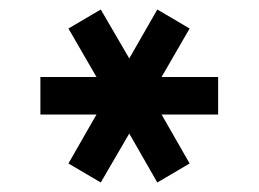

<svg xmlns="http://www.w3.org/2000/svg" viewBox="-20 -755 545 404"><path d="M124 -411 183 -514H65V-593H183L124 -695L192 -735L252 -632L311 -735L379 -695L320 -593H439V-514H320L379 -411L311 -371L252 -474L192 -371Z"/></svg>

Font: Freesentation 6 SemiBold
Style: Regular
Weight: 600
Designer: glyphs from Roboto by Christian Robertson / Hangul glyphs from Noto Sans CJK(Source Han Sans) by Jang Soo-young and Kang
Foundry: PT&
Version: Version 2.001